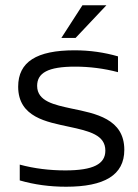

<svg xmlns="http://www.w3.org/2000/svg" viewBox="-20 -700 525 729"><path d="M241 -219C321 -202 380 -187 380 -128C380 -77 334 -53 228 -53C169 -53 110 -60 55 -75V-15C110 1 169 9 231 9C376 9 452 -35 452 -131C452 -249 343 -269 251 -288C187 -302 121 -315 121 -374C121 -423 162 -447 265 -447C320 -447 375 -440 428 -426V-486C376 -501 321 -509 263 -509C119 -509 49 -465 49 -371C49 -254 159 -237 241 -219ZM213 -556H267L384 -680H293Z"/></svg>

Font: LT Wave Text Light
Style: Regular
Weight: 300
Designer: Daniel Lyons
Version: Version 2.5 (Glyphs App)